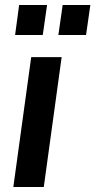

<svg xmlns="http://www.w3.org/2000/svg" viewBox="-20 -743 379 763"><path d="M167 -723H56L40 -604H150ZM339 -723H229L212 -604H322ZM225 -516H104L33 0H154Z"/></svg>

Font: United Sans SemiBold
Style: Italic
Weight: 600
Italic angle: -8°
Designer: Pablo Impallari, Rodrigo Fuenzalida (Modified by Dan O. Williams)
Version: Version 1.000;PS 001.000;hotconv 1.0.88;makeotf.lib2.5.64775